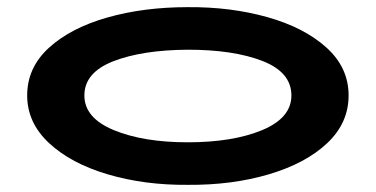

<svg xmlns="http://www.w3.org/2000/svg" viewBox="-20 -504 1051 537"><path d="M56 -237Q56 -315 117 -370.5Q178 -426 280 -455Q382 -484 505 -484Q625 -485 728 -456Q831 -427 893 -371Q955 -315 955 -237Q955 -160 895 -103.5Q835 -47 732 -16.5Q629 14 505 13Q384 14 281 -16.5Q178 -47 117 -104Q56 -161 56 -237ZM795 -237Q795 -302 714 -333.5Q633 -365 505 -365Q377 -364 296.5 -332.5Q216 -301 216 -237Q216 -174 298.5 -140Q381 -106 505 -106Q631 -106 713 -140Q795 -174 795 -237Z"/></svg>

Font: BioRhyme Expanded ExtraBold
Style: Regular
Weight: 800
Width: 7
Designer: Aoife Mooney
Foundry: Aoife Mooney Type
Version: Version 1.000